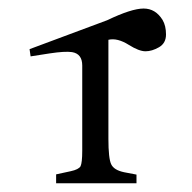

<svg xmlns="http://www.w3.org/2000/svg" viewBox="-20 -421 441 441"><path d="M229 -102.1Q229 -57.1 235.4 -43.7Q241.7 -30.3 265.1 -25.4L293.5 -20V0H108.9V-20.5L142.6 -27.8Q160.6 -31.7 165 -39.1Q168.9 -47.4 168.9 -74.7V-270.5Q168.9 -297.4 145.5 -301.3Q129.4 -303.7 93.8 -298.3L50.3 -291.5L47.9 -308.1L226.1 -374.5Q282.2 -401.4 309.8 -401.4Q337.4 -401.4 353.5 -375Q361.3 -361.8 361.3 -341.8Q361.3 -321.8 345.2 -312.5Q329.1 -303.2 314.2 -303.2Q299.3 -303.2 275.9 -317.9Q249.5 -334.5 229 -329.6Z"/></svg>

Font: Lancelot
Style: Regular
Weight: 400
Designer: Marion Kadi
Foundry: Marion Kadi, Anton Koovit
Version: 1.004